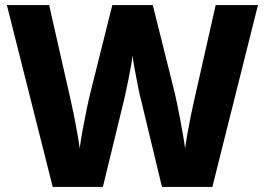

<svg xmlns="http://www.w3.org/2000/svg" viewBox="-20 -734 1040 754"><path d="M993 -714 814 0H616L533 -345Q530 -355 525.5 -377Q521 -399 516 -425Q511 -451 506.5 -475.5Q502 -500 501 -516Q499 -500 494.5 -475.5Q490 -451 485 -425Q480 -399 475 -377Q470 -355 468 -345L384 0H187L7 -714H173L258 -339Q263 -318 270 -283Q277 -248 283.5 -211.5Q290 -175 293 -151Q297 -183 305 -226.5Q313 -270 321.5 -310.5Q330 -351 336 -374L421 -714H580L665 -374Q669 -357 675 -329Q681 -301 687 -268.5Q693 -236 698.5 -205Q704 -174 707 -151Q710 -175 716.5 -211.5Q723 -248 730 -282.5Q737 -317 742 -338L827 -714Z"/></svg>

Font: Noto Sans Kannada ExtraBold
Style: Regular
Weight: 800
Designer: Jelle Bosma - Monotype Design Team
Foundry: Monotype Imaging Inc.
Version: Version 2.005; ttfautohint (v1.8.4.7-5d5b)